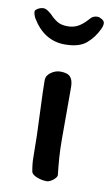

<svg xmlns="http://www.w3.org/2000/svg" viewBox="-91 -716 439 762"><g transform="rotate(10 128.5 -335.0)"><path d="M-11 -651Q-11 -657 0 -663.5Q11 -670 23 -670Q35 -670 55 -652Q70 -636 86 -626Q102 -616 128 -616Q152 -616 170 -626Q188 -636 205 -655Q214 -666 221.5 -670Q229 -674 239 -674Q247 -674 257.5 -667.5Q268 -661 268 -652Q268 -641 262 -629Q246 -594 217 -568.5Q188 -543 130 -543Q46 -543 -3 -625Q-6 -630 -8.5 -638Q-11 -646 -11 -651ZM132 -434Q112 -434 94 -421Q76 -408 76 -390Q76 -353 80 -263Q85 -161 85 -79Q85 -54 91 -22Q95 -11 114.5 -3.5Q134 4 153 4Q164 4 178 -6.5Q192 -17 193 -27Q189 -62 186.5 -96.5Q184 -131 184 -170V-199V-380Q184 -408 172.5 -421Q161 -434 132 -434Z"/></g></svg>

Font: Itim
Style: Regular
Weight: 400
Designer: Suppakit Chalermlarp
Version: Version 1.002g